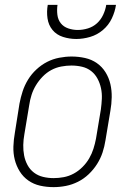

<svg xmlns="http://www.w3.org/2000/svg" viewBox="-20 -760 540 788"><path d="M200 8Q171 8 144.5 2Q118 -4 96.5 -19Q75 -34 61 -56.5Q47 -79 40.5 -105Q34 -131 35 -159Q36 -187 41 -215L60 -335Q65 -361 73 -385.5Q81 -410 95 -433Q109 -456 129.5 -475Q150 -494 173.5 -506Q197 -518 223 -523Q249 -528 274 -528Q302 -528 329 -522Q356 -516 377.5 -501Q399 -486 413 -463.5Q427 -441 433 -415Q439 -389 438.5 -361Q438 -333 433 -305L413 -185Q409 -159 401 -134.5Q393 -110 378.5 -87Q364 -64 344 -45Q324 -26 300 -14Q276 -2 250.5 3Q225 8 200 8ZM200 -29Q221 -29 242 -33Q263 -37 282.5 -47.5Q302 -58 318.5 -74.5Q335 -91 346 -110Q357 -129 363.5 -149.5Q370 -170 374 -191L394 -311Q397 -333 398 -355Q399 -377 394.5 -398Q390 -419 380 -437.5Q370 -456 354 -468.5Q338 -481 317 -486Q296 -491 273 -491Q253 -491 231.5 -487Q210 -483 190.5 -472.5Q171 -462 155 -445.5Q139 -429 127.5 -410Q116 -391 109.5 -370.5Q103 -350 100 -329L80 -209Q76 -187 75.5 -165Q75 -143 79 -122Q83 -101 93 -82.5Q103 -64 119.5 -51.5Q136 -39 157 -34Q178 -29 200 -29ZM293 -600Q265 -600 238.5 -608.5Q212 -617 195.5 -637Q179 -657 175 -684.5Q171 -712 176 -740H216Q213 -720 215.5 -699.5Q218 -679 229.5 -664.5Q241 -650 260 -643.5Q279 -637 299 -637Q320 -637 341 -643.5Q362 -650 378 -664.5Q394 -679 403.5 -699.5Q413 -720 416 -740H456Q452 -712 439 -684.5Q426 -657 402.5 -637Q379 -617 350 -608.5Q321 -600 293 -600Z"/></svg>

Font: Iosevka SS04 XLt Obl
Style: Regular
Weight: 200
Italic angle: -9°
Monospace: yes
Designer: Belleve Invis
Foundry: Belleve Invis
Version: Version 19.0.0; ttfautohint (v1.8.4)